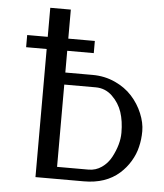

<svg xmlns="http://www.w3.org/2000/svg" viewBox="-51 -745 674 791"><g transform="rotate(5 286.0 -350.0)"><path d="M539.1 -161.1Q532.2 -130.9 514.6 -101.6Q497.1 -72.3 471.7 -49.8Q415.5 0 325.2 0H125V-529.8H40V-580.1H125V-700.2H210V-580.1H319.8V-529.8H210V-439.9H323.2Q372.6 -439.9 415.5 -420.4Q458.5 -400.9 486.8 -369.6Q515.1 -338.4 531 -300Q546.9 -261.7 546.9 -226.8Q546.9 -191.9 539.1 -161.1ZM210 -390.1V-49.8H339.8Q370.1 -49.8 394.5 -66.9Q418.9 -84 433.1 -110.4Q461.9 -164.6 461.9 -212.6Q461.9 -260.7 449.7 -297.6Q437.5 -334.5 408.7 -362.3Q379.9 -390.1 339.8 -390.1Z"/></g></svg>

Font: Pfennig
Style: Medium
Weight: 500
Version: Version 20120410 ; ttfautohint (v0.8)